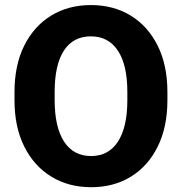

<svg xmlns="http://www.w3.org/2000/svg" viewBox="-20 -741 730 770"><path d="M651.4 -371.1V-339.4Q651.4 -231.4 612.5 -153.1Q573.7 -74.7 504.9 -32.5Q436 9.8 345.7 9.8Q255.4 9.8 186 -32.5Q116.7 -74.7 77.4 -153.1Q38.1 -231.4 38.1 -339.4V-371.1Q38.1 -479.5 77.1 -557.9Q116.2 -636.2 185.3 -678.5Q254.4 -720.7 344.7 -720.7Q435.1 -720.7 504.2 -678.5Q573.2 -636.2 612.3 -557.9Q651.4 -479.5 651.4 -371.1ZM490.7 -339.4V-372.1Q490.7 -481 452.6 -538.1Q414.6 -595.2 344.7 -595.2Q273.4 -595.2 236.3 -538.1Q199.2 -481 199.2 -372.1V-339.4Q199.2 -231.4 236.8 -173.3Q274.4 -115.2 345.7 -115.2Q415.5 -115.2 453.1 -173.3Q490.7 -231.4 490.7 -339.4Z"/></svg>

Font: Vazirmatn RD ExtraBold
Style: Regular
Weight: 800
Designer: Saber Rastikerdar
Foundry: Saber Rastikerdar
Version: Version 32.102